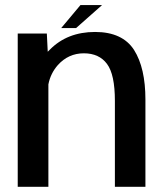

<svg xmlns="http://www.w3.org/2000/svg" viewBox="-20 -722 640 742"><path d="M48.5 0H167V-396C172.5 -424.5 185 -449.5 203.5 -470.5C230.5 -500.5 264 -516 304 -516C343.5 -516 373.5 -502 393.5 -475C414 -447.5 424 -400 424 -332V0H542V-337C542 -418.5 527.5 -482.5 498 -529C468.5 -575 418 -598.5 347.5 -598.5C275.5 -598.5 217.5 -575.5 173 -530.5C170 -528 167 -525 164.5 -522L161 -592.5H48.5ZM216.5 -613.5H274L374.5 -702.5H291Z"/></svg>

Font: Anybody Medium
Style: Regular
Weight: 500
Designer: Tyler Finck
Foundry: Etcetera Type Company
Version: Version 1.110